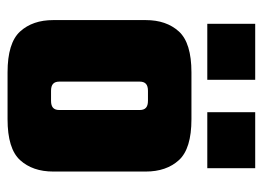

<svg xmlns="http://www.w3.org/2000/svg" viewBox="-116 -596 712 521"><g transform="rotate(90 240.5 -336.0)"><path d="M45 -542V-672H197V-542ZM285 -542V-672H437V-542ZM279 -231V-359Q279 -370 273 -375.5Q267 -381 254 -381H239V-499H304Q384 -499 415 -465Q446 -431 446 -375V-231ZM279 -140V-244H446V-124Q446 -68 415 -34Q384 0 304 0H239V-118H254Q267 -118 273 -123.5Q279 -129 279 -140ZM202 -359V-231H35V-375Q35 -431 66 -465Q97 -499 177 -499H242V-381H227Q214 -381 208 -375.5Q202 -370 202 -359ZM202 -244V-140Q202 -129 208 -123.5Q214 -118 227 -118H242V0H177Q97 0 66 -34Q35 -68 35 -124V-244Z"/></g></svg>

Font: Teko Variable Light
Style: Regular
Weight: 300
Designer: Manushi Parikh, Jonny Pinhorn
Foundry: Indian Type Foundry
Version: Version 3.000